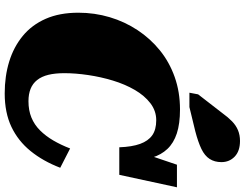

<svg xmlns="http://www.w3.org/2000/svg" viewBox="-132 -891 1040 816"><g transform="rotate(90 388.0 -483.0)"><path d="M410 -84Q449 -84 479.5 -96.5Q510 -109 534 -133Q558 -157 577 -189.5Q596 -222 611 -261L693 -219Q665 -146 622 -93Q579 -40 519 -11.5Q459 17 377 17Q304 17 242 -2Q180 -21 133 -59.5Q86 -98 60 -157Q34 -216 34 -296Q34 -365 53 -429Q72 -493 108 -547.5Q144 -602 194 -642.5Q244 -683 307.5 -705.5Q371 -728 445 -728Q506 -728 547 -714.5Q588 -701 613 -674.5Q638 -648 649.5 -610Q661 -572 664 -522L618 -532L680 -715H776L723 -470H606Q604 -524 591.5 -558.5Q579 -593 555 -610Q531 -627 491 -627Q451 -627 418.5 -602Q386 -577 362 -535.5Q338 -494 322.5 -443Q307 -392 299 -338Q291 -284 291 -237Q291 -197 298 -168.5Q305 -140 320 -121Q335 -102 357.5 -93Q380 -84 410 -84ZM460 -907Q478 -932 495.5 -949Q513 -966 533.5 -974.5Q554 -983 579 -983Q622 -983 645.5 -960.5Q669 -938 669 -904Q669 -875 655.5 -854Q642 -833 613 -819Q584 -805 538 -793L435 -768H374L381 -805Z"/></g></svg>

Font: Roboto Serif 20pt Black
Style: Italic
Weight: 900
Italic angle: -10°
Version: Version 1.008